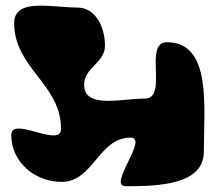

<svg xmlns="http://www.w3.org/2000/svg" viewBox="-20 -660 751 664"><path d="M19 -193C19 -100 100 -31 193 -31C303 -31 321 -184 431 -184C497 -184 349 -16 415 -16C530 -16 685 -21 685 -136C685 -292 713 -514 557 -514C475 -514 563 -319 481 -319C397 -319 271 -283 271 -367C271 -427 343 -442 343 -502C343 -566 311 -634 247 -634C159 -634 29 -668 29 -580C29 -424 191 -370 191 -214C191 -146 19 -261 19 -193Z"/></svg>

Font: Camosport
Style: Regular
Weight: 400
Version: Version 001.000